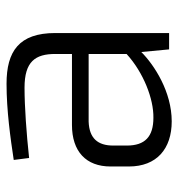

<svg xmlns="http://www.w3.org/2000/svg" viewBox="1 -538 545 587"><g transform="rotate(-90 273.5 -244.5)"><path d="M84 -428C158 -436 241 -442 299 -442C379 -442 402 -409 402 -348V-297H185C104 -297 58 -254 58 -179V-123C58 -38 112 8 196 8C286 8 368 -45 408 -85L416 0H466V-348C466 -459 410 -497 311 -497C229 -497 144 -485 78 -475ZM122 -171C122 -218 144 -244 195 -246H402V-130C345 -78 264 -47 207 -48C149 -48 122 -74 122 -129Z"/></g></svg>

Font: SnT
Style: Regular
Weight: 300
Designer: Natanael Gama
Version: Version 1.001;PS 001.001;hotconv 1.0.70;makeotf.lib2.5.58329